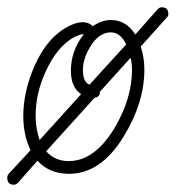

<svg xmlns="http://www.w3.org/2000/svg" viewBox="-48 -469 483 528"><path d="M-10 39Q-28 39 -28 20Q-28 13 -24 9L36 -56Q16 -98 16 -150Q16 -218 48 -290Q83 -368 141 -397Q163 -408 179 -408Q196 -408 207 -397Q232 -414 257 -414Q299 -414 324 -374L386 -444Q391 -449 397 -449Q415 -449 415 -430Q415 -425 410 -420L339 -341Q349 -311 349 -278Q349 -187 293 -95Q230 9 142 9Q88 9 55 -27L1 34Q-4 39 -10 39ZM198 -236 299 -347Q283 -380 257 -380Q226 -380 203 -345Q180 -310 180 -276Q180 -244 198 -236ZM61 -84 175 -210Q147 -229 147 -274Q147 -330 182 -374Q181 -375 179 -375Q174 -375 156 -367Q109 -341 78 -273Q50 -213 50 -151Q50 -115 61 -84ZM141 -26Q212 -26 267 -117Q315 -198 315 -277Q315 -295 311 -310L227 -217Q227 -202 212 -200L79 -53Q103 -26 141 -26Z"/></svg>

Font: Send Flowers
Style: Regular
Weight: 400
Designer: Robert E. Leuschke
Foundry: Robert E. Leuschke
Version: Version 1.010; ttfautohint (v1.8.4.7-5d5b)